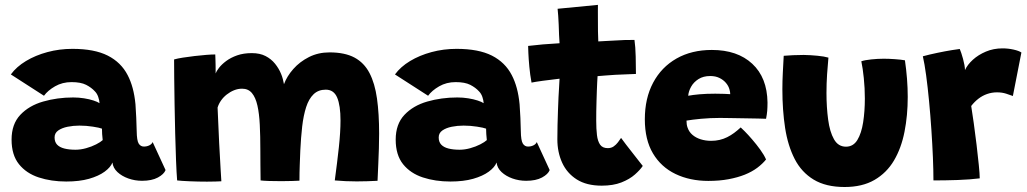

<svg xmlns="http://www.w3.org/2000/svg" viewBox="-20 -737 4214 788"><path d="M252 8Q190 8 139 -8.8Q88 -25.5 57.8 -63.2Q27.5 -101 27.5 -164Q27.5 -227.5 63.2 -265.5Q99 -303.5 157 -320.2Q215 -337 280.5 -337Q303.5 -337 325.2 -333.5Q347 -330 363.8 -324.5Q380.5 -319 388.5 -313.5Q388 -325 383.2 -339Q378.5 -353 369.5 -362Q355.5 -377.5 333.5 -388.8Q311.5 -400 273.5 -400Q236 -400 206 -382.8Q176 -365.5 160.5 -344L24.5 -431.5Q47.5 -463 86.5 -486.5Q125.5 -510 174.5 -523.2Q223.5 -536.5 277.5 -536.5Q367.5 -536.5 422.2 -508.8Q477 -481 504 -428.5Q516.5 -404.5 524.5 -375Q532.5 -345.5 536 -309Q538 -281 539.2 -253.8Q540.5 -226.5 541 -199.5Q541.5 -160 549.2 -147.8Q557 -135.5 570.5 -135.5Q583 -135.5 593 -140.5Q603 -145.5 606.5 -154L659.5 -39Q653 -22 628 -8.5Q603 5 563 5Q533.5 5 506.8 -4.5Q480 -14 462 -30.8Q444 -47.5 441.5 -70Q434 -50.5 409.5 -32.5Q385 -14.5 345.5 -3.2Q306 8 252 8ZM290 -122.5Q311 -122.5 333.5 -128.8Q356 -135 374.5 -144.5Q393 -154 401.5 -162Q400 -173 399.2 -186.8Q398.5 -200.5 398.5 -209Q388.5 -213 361.2 -217.2Q334 -221.5 306 -221.5Q281 -221.5 257.5 -216.8Q234 -212 219 -201.5Q204 -191 204 -173Q204 -154.5 214.2 -143.5Q224.5 -132.5 244 -127.5Q263.5 -122.5 290 -122.5Z M707 3.5Q704.5 -27 702.5 -78Q700.5 -129 699 -189Q697.5 -249 696.5 -308.2Q695.5 -367.5 695 -416.5Q694.5 -465.5 694.5 -493Q708 -497 730.5 -500.5Q753 -504 778.5 -507Q804 -510 826.8 -511.8Q849.5 -513.5 863.5 -513.5Q864 -505 864.2 -493.8Q864.5 -482.5 864.8 -471.2Q865 -460 865 -450.5Q865 -441 865 -435.5Q868 -444.5 878.8 -458.5Q889.5 -472.5 908.2 -486.5Q927 -500.5 953.2 -509.8Q979.5 -519 1013.5 -519Q1046.5 -519 1069.8 -507Q1093 -495 1108.8 -475.5Q1124.5 -456 1133.5 -434Q1138 -423.5 1140.8 -412.5Q1143.5 -401.5 1145.5 -391.5Q1157.5 -424 1183.8 -453.8Q1210 -483.5 1248 -502.8Q1286 -522 1332.5 -522Q1395 -522 1434.8 -500.8Q1474.5 -479.5 1496.5 -437.2Q1518.5 -395 1527.2 -332.8Q1536 -270.5 1536 -188.5Q1536 -159 1535 -127.2Q1534 -95.5 1532.5 -62.2Q1531 -29 1529.5 5Q1509 6 1487 6.8Q1465 7.5 1444 7.5Q1421.5 7.5 1399 6.5Q1376.5 5.5 1354 3.5Q1364 -70.5 1370.8 -133.2Q1377.5 -196 1377.5 -242.5Q1377.5 -304 1363.8 -336.5Q1350 -369 1317 -369Q1286.5 -369 1267 -350.2Q1247.5 -331.5 1236.5 -297.5Q1225.5 -263.5 1220.2 -217.8Q1215 -172 1212.5 -119Q1211.5 -90.5 1210.2 -59.5Q1209 -28.5 1209 4.5Q1198.5 5 1178.2 5.8Q1158 6.5 1135.5 6.5Q1109 6.5 1084.8 5.8Q1060.5 5 1049.5 3.5Q1049 -30.5 1048.8 -60Q1048.5 -89.5 1048.5 -121.5Q1048.5 -178.5 1046.2 -224.5Q1044 -270.5 1036.5 -303.8Q1029 -337 1014 -355Q999 -373 973.5 -373Q956.5 -373 940.5 -366.5Q924.5 -360 910.8 -349.2Q897 -338.5 887.2 -324.5Q877.5 -310.5 873 -295.5Q876 -216 879.5 -149.8Q883 -83.5 885.5 -41.8Q888 0 888.5 7Q883 7.5 863.8 8Q844.5 8.5 829.5 8.5Q794 8.5 758.5 7Q723 5.5 707 3.5Z M1828.5 8Q1766.5 8 1715.5 -8.8Q1664.5 -25.5 1634.2 -63.2Q1604 -101 1604 -164Q1604 -227.5 1639.8 -265.5Q1675.5 -303.5 1733.5 -320.2Q1791.5 -337 1857 -337Q1880 -337 1901.8 -333.5Q1923.5 -330 1940.2 -324.5Q1957 -319 1965 -313.5Q1964.5 -325 1959.8 -339Q1955 -353 1946 -362Q1932 -377.5 1910 -388.8Q1888 -400 1850 -400Q1812.5 -400 1782.5 -382.8Q1752.5 -365.5 1737 -344L1601 -431.5Q1624 -463 1663 -486.5Q1702 -510 1751 -523.2Q1800 -536.5 1854 -536.5Q1944 -536.5 1998.8 -508.8Q2053.5 -481 2080.5 -428.5Q2093 -404.5 2101 -375Q2109 -345.5 2112.5 -309Q2114.5 -281 2115.8 -253.8Q2117 -226.5 2117.5 -199.5Q2118 -160 2125.8 -147.8Q2133.5 -135.5 2147 -135.5Q2159.5 -135.5 2169.5 -140.5Q2179.5 -145.5 2183 -154L2236 -39Q2229.5 -22 2204.5 -8.5Q2179.5 5 2139.5 5Q2110 5 2083.2 -4.5Q2056.5 -14 2038.5 -30.8Q2020.5 -47.5 2018 -70Q2010.5 -50.5 1986 -32.5Q1961.5 -14.5 1922 -3.2Q1882.5 8 1828.5 8ZM1866.5 -122.5Q1887.5 -122.5 1910 -128.8Q1932.5 -135 1951 -144.5Q1969.5 -154 1978 -162Q1976.5 -173 1975.8 -186.8Q1975 -200.5 1975 -209Q1965 -213 1937.8 -217.2Q1910.5 -221.5 1882.5 -221.5Q1857.5 -221.5 1834 -216.8Q1810.5 -212 1795.5 -201.5Q1780.5 -191 1780.5 -173Q1780.5 -154.5 1790.8 -143.5Q1801 -132.5 1820.5 -127.5Q1840 -122.5 1866.5 -122.5Z M2618 -56Q2607.5 -40 2585.8 -20.8Q2564 -1.5 2530.2 11.8Q2496.5 25 2449.5 25Q2387.5 25 2347.2 -0.5Q2307 -26 2287.2 -69.2Q2267.5 -112.5 2267.5 -165Q2267.5 -193.5 2268.2 -223.8Q2269 -254 2270 -283Q2271 -312 2272.2 -337.8Q2273.5 -363.5 2274.8 -383Q2276 -402.5 2276.5 -414Q2241 -410 2208 -405.5Q2175 -401 2161.5 -398Q2155.5 -430 2152.5 -462.8Q2149.5 -495.5 2148.5 -519.2Q2147.5 -543 2147.5 -548.5Q2176.5 -552 2208.2 -554.8Q2240 -557.5 2276.5 -559.5Q2275.5 -569 2274.5 -593.2Q2273.5 -617.5 2273 -636Q2272.5 -654 2271 -672.2Q2269.5 -690.5 2268.5 -701L2434 -717Q2433.5 -711.5 2433.8 -691.2Q2434 -671 2434 -643Q2434 -628 2434.2 -608Q2434.5 -588 2435.5 -567Q2452.5 -568 2474.8 -569.2Q2497 -570.5 2509.5 -571Q2530 -572.5 2545.2 -572.8Q2560.5 -573 2570.5 -573Q2580.5 -573 2584 -573Q2588 -545.5 2589 -505.2Q2590 -465 2590 -433.5Q2585 -433.5 2558 -432.2Q2531 -431 2505.5 -430Q2487.5 -429 2465.8 -427.2Q2444 -425.5 2432.5 -424.5Q2432 -415 2431 -399Q2430 -383 2429.5 -363.2Q2429 -343.5 2428.2 -322Q2427.5 -300.5 2427.2 -279.8Q2427 -259 2427 -241.5Q2427 -208 2430 -182.8Q2433 -157.5 2443 -143.2Q2453 -129 2474.5 -129Q2488.5 -129 2498.5 -136Q2508.5 -143 2516 -152.8Q2523.5 -162.5 2529 -171Q2536.5 -160.5 2549.5 -143.5Q2562.5 -126.5 2576.8 -108.5Q2591 -90.5 2602.2 -76Q2613.5 -61.5 2618 -56Z M3124 -82.5Q3109.5 -64.5 3087.8 -48.2Q3066 -32 3036.8 -20.2Q3007.5 -8.5 2970.2 -1.5Q2933 5.5 2887 5.5Q2811.5 5.5 2752.2 -23Q2693 -51.5 2659.8 -107.5Q2626.5 -163.5 2626.5 -247.5Q2626.5 -333.5 2660.5 -397.5Q2694.5 -461.5 2756.5 -496.8Q2818.5 -532 2901.5 -532Q3006.5 -532 3067.5 -475.2Q3128.5 -418.5 3130 -316.5Q3130 -297 3128.8 -282Q3127.5 -267 3124 -249.5Q3116.5 -250 3090.8 -250.5Q3065 -251 3033 -251.5Q3001 -252 2973.5 -252.5Q2946 -253 2935 -253Q2894.5 -253 2857.5 -249.5Q2820.5 -246 2797.5 -242Q2797.5 -234.5 2798.5 -227Q2799.5 -219.5 2802 -213Q2808 -195.5 2822 -183.5Q2836 -171.5 2856 -165.2Q2876 -159 2898.5 -159Q2917 -159 2933.2 -162.8Q2949.5 -166.5 2964.5 -174Q2979.5 -181.5 2993 -191.5Q3006.5 -201.5 3020 -214Q3023 -211.5 3036.5 -198Q3050 -184.5 3067.2 -164.5Q3084.5 -144.5 3100.2 -122.8Q3116 -101 3124 -82.5ZM2804.5 -344Q2823 -347.5 2850.8 -350Q2878.5 -352.5 2915.5 -352.5Q2936 -352.5 2953 -351.8Q2970 -351 2977 -350.5Q2977 -359 2974 -369.5Q2970 -384.5 2959.2 -397Q2948.5 -409.5 2932.5 -417.2Q2916.5 -425 2895 -425Q2866.5 -425 2846.8 -412.5Q2827 -400 2816.5 -381.2Q2806 -362.5 2804.5 -344Z M3515 -485.5Q3529.5 -490.5 3555.8 -493.2Q3582 -496 3607 -496Q3627.5 -496 3652.5 -494.2Q3677.5 -492.5 3694 -489.5Q3699.5 -452 3702.5 -414Q3705.5 -376 3705.5 -339Q3705.5 -263 3692.2 -196Q3679 -129 3649 -78.2Q3619 -27.5 3569 1.5Q3519 30.5 3446.5 30.5Q3369.5 30.5 3319.5 0.2Q3269.5 -30 3241.5 -84.5Q3213.5 -139 3202.2 -212Q3191 -285 3191 -370.5Q3191 -404 3192.8 -438.5Q3194.5 -473 3196.5 -508Q3211.5 -509.5 3235.2 -510.5Q3259 -511.5 3278.5 -511.5Q3307 -511 3335.2 -508.2Q3363.5 -505.5 3380 -500.5Q3377 -470 3374.5 -432.2Q3372 -394.5 3372 -355.5Q3372 -297 3378.8 -246.5Q3385.5 -196 3402.8 -165.5Q3420 -135 3452 -135Q3482 -135 3498.8 -162.5Q3515.5 -190 3522.5 -235.2Q3529.5 -280.5 3529.5 -332.5Q3529.5 -375.5 3525.2 -416.5Q3521 -457.5 3515 -485.5Z M3940.5 -449.5Q3950.5 -471.5 3972.8 -491.8Q3995 -512 4026.2 -525.2Q4057.5 -538.5 4094.5 -538.5Q4117.5 -538.5 4139.8 -533.5Q4162 -528.5 4172 -521.5L4137 -343Q4126.5 -347 4109.5 -352.5Q4092.5 -358 4072 -358Q4050.5 -358 4031.2 -351.2Q4012 -344.5 3995.8 -332Q3979.5 -319.5 3966 -302Q3970.5 -274.5 3976.5 -231.5Q3982.5 -188.5 3988 -142.8Q3993.5 -97 3997.2 -59.8Q4001 -22.5 4001 -5Q3961 0 3910 1.8Q3859 3.5 3811 3.5Q3811 -37 3808.8 -91.2Q3806.5 -145.5 3802.5 -205Q3798.5 -264.5 3793 -322.2Q3787.5 -380 3781 -428Q3774.5 -476 3767.5 -506Q3795 -513.5 3827.5 -520.2Q3860 -527 3886 -531.2Q3912 -535.5 3919 -536Q3925 -522.5 3932.5 -495.2Q3940 -468 3940.5 -449.5Z"/></svg>

Font: Grandstander Thin ExtraBold
Style: Regular
Weight: 800
Version: Version 1.200